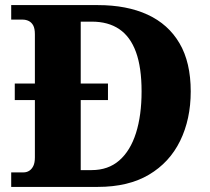

<svg xmlns="http://www.w3.org/2000/svg" viewBox="-20 -734 823 754"><path d="M24 0V-57H72Q85 -57 95 -63.5Q105 -70 111 -82.5Q117 -95 117 -116V-341H38V-406H117V-599Q117 -622 110.5 -634Q104 -646 93 -651.5Q82 -657 68 -657H24V-714H364Q478 -714 559.5 -676.5Q641 -639 685 -564Q729 -489 729 -375Q729 -266 687.5 -181Q646 -96 565 -48Q484 0 364 0ZM340 -66Q405 -66 448.5 -104Q492 -142 514 -211.5Q536 -281 536 -375Q536 -469 514 -529.5Q492 -590 448.5 -619.5Q405 -649 341 -649H297V-406H404V-341H297V-66Z"/></svg>

Font: Noto Serif Bengali ExtraBold
Style: Regular
Weight: 800
Designer: Juan Bruce, Universal Thirst, Indian Type Foundry and the Monotype Design Team.
Foundry: Monotype Imaging Inc.
Version: Version 2.003